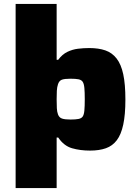

<svg xmlns="http://www.w3.org/2000/svg" viewBox="-20 -763 704 983"><path d="M60 200V-743H270V-457H278Q299 -485 325 -497.5Q351 -510 379.5 -513.5Q408 -517 437 -517Q485 -517 519.5 -505Q554 -493 577 -463.5Q600 -434 611 -383Q622 -332 622 -253Q622 -176 611 -125Q600 -74 578 -45Q556 -16 522 -4Q488 8 441 8Q391 8 349 -4Q307 -16 278 -59H270V200ZM341 -151Q367 -151 382 -154Q397 -157 403.5 -166.5Q410 -176 412 -197.5Q414 -219 414 -255Q414 -291 412 -312.5Q410 -334 403.5 -344Q397 -354 382 -357Q367 -360 341 -360Q311 -360 297 -355Q283 -350 277 -332Q272 -317 271 -298.5Q270 -280 270 -255Q270 -228 271 -209Q272 -190 277 -177Q283 -161 297.5 -156Q312 -151 341 -151Z"/></svg>

Font: Saira Expanded ExtraBold
Style: Regular
Weight: 800
Width: 7
Designer: Hector Gatti with collaboration of the Omnibus-Type team
Foundry: Omnibus-Type
Version: Version 1.101